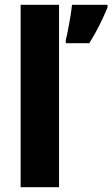

<svg xmlns="http://www.w3.org/2000/svg" viewBox="-20 -873 468 800"><path d="M226 -93H66V-853H226ZM428 -842Q413 -806 394.5 -768.5Q376 -731 352 -693H254V-706Q259 -725 264 -751.5Q269 -778 273.5 -805Q278 -832 280 -853H428Z"/></svg>

Font: Noto Sans Telugu UI SemiCondensed ExtraBold
Style: Regular
Weight: 800
Width: 4
Designer: Jelle Bosma - Monotype Design Team
Foundry: Monotype Imaging Inc.
Version: Version 2.005; ttfautohint (v1.8.4.7-5d5b)